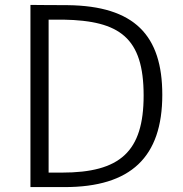

<svg xmlns="http://www.w3.org/2000/svg" viewBox="-20 -762 747 782"><path d="M104 -742V0H243C513 0 641 -122 641 -376C641 -618 528 -738 255 -741C192 -741 109 -742 104 -742ZM178 -682H238C467 -678 565 -609 565 -373C565 -144 469 -59 232 -59H178Z"/></svg>

Font: 18Franklin Light
Style: Regular
Weight: 300
Designer: Pablo Impallari, Rodrigo Fuenzalida (Modified by Dan O. Williams)
Version: Version 0.025;PS 000.025;hotconv 1.0.88;makeotf.lib2.5.64775